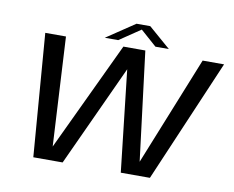

<svg xmlns="http://www.w3.org/2000/svg" viewBox="-77 -809 1109 909"><g transform="rotate(10 477.0 -354.0)"><path d="M137 0 90.5 -590H190L218.5 -66L466 -590H571.5L636.5 -66.5L847 -590H950L697.5 0H557.5L502.5 -487.5L278 0ZM372 -616 508.5 -707.5H574.5L680 -616H615.5L538 -684.5L436.5 -616Z"/></g></svg>

Font: Anybody ExtraExpanded Regular
Style: Italic
Weight: 400
Width: 8
Italic angle: -10°
Designer: Tyler Finck
Foundry: Etcetera Type Company
Version: Version 1.010; ttfautohint (v1.8.3) -l 8 -r 50 -G 200 -x 14 